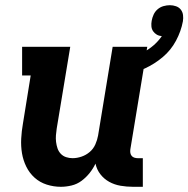

<svg xmlns="http://www.w3.org/2000/svg" viewBox="-20 -710 724 738"><path d="M214 8Q186 8 159.5 -0.5Q133 -9 113 -27Q93 -45 81 -69.5Q69 -94 64.5 -121Q60 -148 61.5 -177Q63 -206 68 -234L98 -420H65V-530H250L198 -216Q196 -203 195 -190Q194 -177 195.5 -164.5Q197 -152 201 -140Q205 -128 213.5 -119Q222 -110 234 -106Q246 -102 259 -102Q276 -102 293.5 -108Q311 -114 325 -126Q339 -138 346.5 -155Q354 -172 357 -189L413 -530H546L481 -136Q480 -129 481 -122.5Q482 -116 486 -111Q490 -106 496.5 -104Q503 -102 509 -102H529V8H491Q467 8 443.5 4Q420 0 400 -11Q380 -22 366 -40Q352 -58 347 -81Q338 -62 324.5 -45Q311 -28 293.5 -15Q276 -2 255 3Q234 8 214 8ZM462 -420 444 -478Q466 -483 488 -490.5Q510 -498 531 -509Q552 -520 570 -535.5Q588 -551 602 -571Q591 -572 582.5 -577Q574 -582 568.5 -590Q563 -598 562 -608.5Q561 -619 563 -630Q565 -642 570.5 -654Q576 -666 586 -674.5Q596 -683 608.5 -686.5Q621 -690 633 -690Q645 -690 656.5 -686Q668 -682 675 -673Q682 -664 683.5 -652Q685 -640 683 -628Q676 -590 656.5 -553.5Q637 -517 605.5 -490.5Q574 -464 537 -447Q500 -430 462 -420Z"/></svg>

Font: Iosevka Curly Slab XBdEx
Style: Italic
Weight: 800
Width: 7
Italic angle: -9°
Monospace: yes
Designer: Belleve Invis
Foundry: Belleve Invis
Version: Version 11.1.0; ttfautohint (v1.8.3)